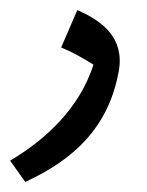

<svg xmlns="http://www.w3.org/2000/svg" viewBox="-20 -205 291 380"><path d="M30 155C126 111 195 47 215 -64C227 -130 182 -164 133 -185L101 -111C123 -102 141 -92 165 -77C138 7 74 69 0 113Z"/></svg>

Font: Noto Sans Arabic Cond Med
Style: Regular
Weight: 500
Width: 3
Designer: Monotype Design Team, Nadine Chahine, Nizar Qandah and Khaled Hosny
Foundry: Monotype Imaging Inc.
Version: Version 2.012